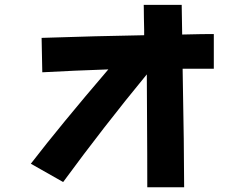

<svg xmlns="http://www.w3.org/2000/svg" viewBox="-20 -727 1040 809"><path d="M598.6 -413.6Q418 -194.3 246.1 40L109.9 -37.1Q234.9 -199.2 436.5 -434.6Q292.5 -429.7 158.2 -422.4L155.3 -567.4Q389.6 -575.2 587.4 -578.6Q587.9 -590.8 586.4 -649.4Q585.9 -709.5 585.4 -706.5H745.6Q746.1 -664.6 747.6 -581.5Q847.7 -584 880.9 -583.5V-437.5H749.5Q755.9 -95.7 755.9 62H600.6Q601.1 17.1 598.6 -413.6Z"/></svg>

Font: Droid Sans
Style: Regular
Weight: 400
Foundry: Ascender Corporation
Version: Version 1.00 build 114